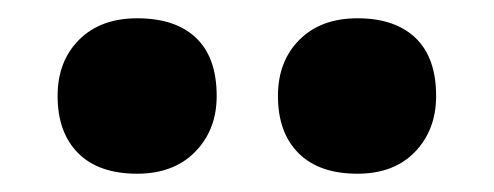

<svg xmlns="http://www.w3.org/2000/svg" viewBox="-20 -820 540 210"><path d="M371 -630Q329 -630 306.5 -652.5Q284 -675 284 -715Q284 -753 307.5 -776.5Q331 -800 371 -800Q412 -800 434.5 -778.5Q457 -757 457 -715Q457 -678 434 -654Q411 -630 371 -630ZM130 -630Q88 -630 65.5 -652.5Q43 -675 43 -715Q43 -753 66.5 -776.5Q90 -800 130 -800Q172 -800 194.5 -778.5Q217 -757 217 -715Q217 -678 193.5 -654Q170 -630 130 -630Z"/></svg>

Font: Lexend Zetta
Style: Bold
Weight: 700
Designer: Bonnie Shaver-Troup, Thomas Jockin
Foundry: Lexend
Version: Version 1.007